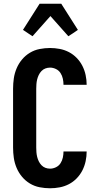

<svg xmlns="http://www.w3.org/2000/svg" viewBox="-20 -1000 540 1028"><path d="M248 8Q220 8 192 2.5Q164 -3 140 -17.5Q116 -32 98 -53.5Q80 -75 69 -101Q58 -127 54 -154.5Q50 -182 50 -210V-525Q50 -553 54 -580.5Q58 -608 69 -634Q80 -660 98 -681.5Q116 -703 140 -717.5Q164 -732 192 -737.5Q220 -743 248 -743Q274 -743 300 -738Q326 -733 349 -721Q372 -709 390.5 -690Q409 -671 421 -647.5Q433 -624 438.5 -598Q444 -572 444 -546H320Q320 -562 316.5 -578.5Q313 -595 304 -609Q295 -623 279.5 -630.5Q264 -638 248 -638Q235 -638 223 -633.5Q211 -629 202 -619.5Q193 -610 187.5 -598.5Q182 -587 179 -575Q176 -563 175 -550Q174 -537 174 -525V-210Q174 -198 175 -185Q176 -172 179 -160Q182 -148 187.5 -136.5Q193 -125 202 -115.5Q211 -106 223 -101.5Q235 -97 248 -97Q264 -97 279.5 -104.5Q295 -112 304 -126Q313 -140 316.5 -156.5Q320 -173 320 -189H444Q444 -163 438.5 -137Q433 -111 421 -87.5Q409 -64 390.5 -45Q372 -26 349 -14Q326 -2 300 3Q274 8 248 8ZM346 -806 250 -914 154 -806 103 -840 192 -980H308L397 -840Q384 -831 371.5 -822.5Q359 -814 346 -806Z"/></svg>

Font: Iosevka Curly Extrabold
Style: Regular
Weight: 800
Monospace: yes
Designer: Belleve Invis
Foundry: Belleve Invis
Version: Version 22.1.2; ttfautohint (v1.8.4)